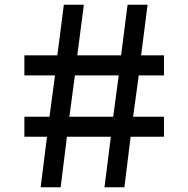

<svg xmlns="http://www.w3.org/2000/svg" viewBox="-20 -795 800 815"><path d="M237.5 0 264 -214.5H450.5L423.5 0H508L534.5 -214.5H676V-299.5H545L569 -475H676V-560H579L606.5 -775H521.5L494 -560H308L336 -775H251L223.5 -560H83.5V-475H213.5L190 -299.5H83.5V-214.5H179.5L152.5 0ZM298 -475H484L460.5 -299.5H274.5Z"/></svg>

Font: Spartan SemiBold
Style: Regular
Weight: 600
Designer: Matt Bailey, Mirko Velimirovic
Foundry: Matt Bailey
Version: Version 1.003